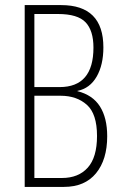

<svg xmlns="http://www.w3.org/2000/svg" viewBox="-20 -734 480 754"><path d="M220 -714Q386 -714 386 -548Q386 -479 359.5 -433Q333 -387 284 -377V-376Q344 -361 372.5 -316Q401 -271 401 -199Q401 -107 357 -53.5Q313 0 231 0H77V-714ZM214 -392Q347 -392 347 -547Q347 -614 316 -646.5Q285 -679 208 -679H115V-392ZM115 -358V-35H223Q288 -35 324.5 -75.5Q361 -116 361 -200Q361 -287 321 -322.5Q281 -358 218 -358Z"/></svg>

Font: Noto Sans Lao ExtraCondensed ExtraLight
Style: Regular
Weight: 200
Width: 2
Designer: Monotype Design Team
Foundry: Monotype Imaging Inc.
Version: Version 2.003; ttfautohint (v1.8.4.7-5d5b)